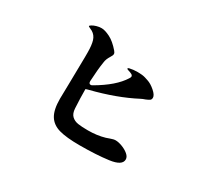

<svg xmlns="http://www.w3.org/2000/svg" viewBox="-125 -964 1250 1125"><g transform="rotate(30 500.0 -401.5)"><path d="M783 -135Q783 -94 701 -83Q619 -72 507 -72Q417 -72 367.5 -86Q318 -100 294.5 -138.5Q271 -177 271 -251Q271 -274 273 -352Q276 -508 276 -535V-565Q276 -616 267 -645Q258 -674 233 -689Q226 -693 215.5 -697.5Q205 -702 205 -705Q205 -708 215.5 -714.5Q226 -721 242.5 -726Q259 -731 277 -731Q299 -731 333.5 -714Q368 -697 405 -654Q414 -644 414 -635Q414 -626 404 -611Q396 -598 391.5 -587Q387 -576 385 -560Q377 -510 373 -430V-428Q373 -411 386 -411Q393 -411 398 -415Q517 -484 563 -558Q569 -567 569 -572Q569 -580 561 -585Q553 -590 533 -596Q525 -598 525 -602Q525 -606 533 -608Q558 -614 588 -614Q620 -614 639.5 -608Q659 -602 661 -601Q686 -593 713 -569.5Q740 -546 740 -528Q740 -516 732.5 -510.5Q725 -505 708 -498Q690 -492 681 -487Q557 -422 390 -380Q383 -378 378 -376.5Q373 -375 372 -374V-372Q372 -314 376 -246Q378 -212 395 -196Q412 -180 437.5 -176Q463 -172 505 -172Q567 -172 618 -187Q639 -194 641 -195Q662 -203 676 -203Q695 -203 720.5 -193.5Q746 -184 764.5 -168.5Q783 -153 783 -135Z"/></g></svg>

Font: Shippori Mincho B1 ExtraBold
Style: Regular
Weight: 800
Designer: FONTDASU
Foundry: FONTDASU / Google Inc. / but / Adobe
Version: Version 3.110; ttfautohint (v1.8.3)